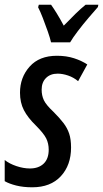

<svg xmlns="http://www.w3.org/2000/svg" viewBox="-30 -786 438 816"><path d="M107 10Q69 10 39 2.5Q9 -5 -10 -16V-106Q10 -90 40 -80Q70 -70 97 -70Q134 -70 155.5 -90.5Q177 -111 177 -150Q177 -176 166.5 -197.5Q156 -219 122 -253Q88 -286 71.5 -318Q55 -350 55 -392Q55 -457 96 -503Q137 -549 212 -549Q252 -549 284.5 -538.5Q317 -528 341 -512L302 -441Q283 -457 259.5 -465Q236 -473 215 -473Q184 -473 165.5 -454.5Q147 -436 147 -405Q147 -380 156.5 -360Q166 -340 197 -311Q223 -285 239.5 -263.5Q256 -242 264 -218Q272 -194 272 -159Q272 -84 228.5 -37Q185 10 107 10ZM187 -606Q183 -624 173 -652.5Q163 -681 152 -709.5Q141 -738 132 -755L135 -766H187Q197 -752 211 -729.5Q225 -707 241 -677Q267 -704 290.5 -727Q314 -750 334 -766H388L386 -756Q371 -739 347 -711Q323 -683 301 -654Q279 -625 268 -606Z"/></svg>

Font: Noto Sans ExtraCondensed Medium
Style: Italic
Weight: 500
Width: 2
Italic angle: -12°
Designer: Monotype Design Team
Foundry: Monotype Imaging Inc.
Version: Version 2.013; ttfautohint (v1.8.4.7-5d5b)